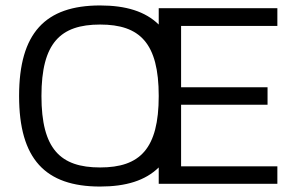

<svg xmlns="http://www.w3.org/2000/svg" viewBox="-20 -674 1087 704"><path d="M997 -579V-644H562V-584C513 -632 442 -654 347 -654C146 -654 50 -553 50 -322C50 -91 146 10 347 10C442 10 513 -12 562 -60V0H997V-64H644V-290H961V-354H644V-579ZM347 -60C201 -60 132 -128 132 -322C132 -516 201 -584 347 -584C493 -584 562 -516 562 -322C562 -128 493 -60 347 -60Z"/></svg>

Font: Kanit Light
Style: Regular
Weight: 300
Designer: Katatrad Team
Foundry: CadsonDemak
Version: Version 1.000;PS 001.000;hotconv 1.0.88;makeotf.lib2.5.64775